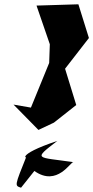

<svg xmlns="http://www.w3.org/2000/svg" viewBox="-20 -788 434 894"><path d="M231 -217 335 -299 283 -468 394 -611 345 -768 150 -762 212 -582 209 -495 124 -287 43 -301 159 -183ZM140 8C247 84 310 -38 322 -33C150 -58 131 -43 247 -132C41 -63 110 -43 104 -62C47 80 48 76 78 86Z"/></svg>

Font: Asimov Silicon
Style: Regular
Weight: 400
Designer: Google
Version: Version 2.000980; 2014